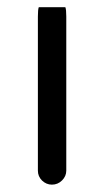

<svg xmlns="http://www.w3.org/2000/svg" viewBox="-20 -503 283 522"><path d="M85.4 -483.4Q83 -477.1 83 -458V-39.1Q83 -23.4 94.2 -12.2Q106 -1 121.1 -1Q137.2 -1 148.7 -12.5Q160.2 -23.9 160.2 -39.1V-458Q160.2 -477.1 157.7 -483.4Z"/></svg>

Font: YuPearl-Light
Style: Light
Weight: 300
Designer: Max Yao
Foundry: Max-Everyday
Version: Version 1.011; ttfautohint (v1.8.3)